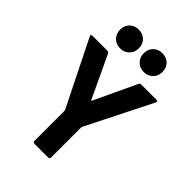

<svg xmlns="http://www.w3.org/2000/svg" viewBox="-263 -1033 1143 1143"><g transform="rotate(45 308.5 -461.0)"><path d="M238 -13V-266Q238 -270 237 -272L31 -686Q29 -690 29 -692Q29 -700 40 -700H166Q176 -700 180 -691L305 -425Q308 -419 311 -425L436 -691Q440 -700 450 -700H578Q585 -700 587.5 -696.5Q590 -693 587 -686L379 -272Q378 -270 378 -266V-13Q378 -8 374.5 -4.5Q371 -1 366 -1H250Q245 -1 241.5 -4.5Q238 -8 238 -13ZM329 -842Q329 -877 351 -899Q373 -921 408 -921Q443 -921 465 -899Q487 -877 487 -842Q487 -808 464.5 -785.5Q442 -763 408 -763Q374 -763 351.5 -785.5Q329 -808 329 -842ZM130 -842Q130 -877 152 -899Q174 -921 209 -921Q244 -921 266 -899Q288 -877 288 -842Q288 -808 265.5 -785.5Q243 -763 209 -763Q175 -763 152.5 -785.5Q130 -808 130 -842Z"/></g></svg>

Font: Amber EN
Style: Bold
Weight: 700
Designer: Jeremy Tribby
Foundry: Tribby Type
Version: Version 1.408 November 24, 2021